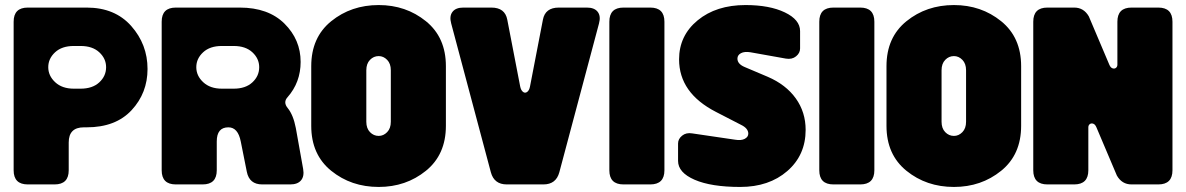

<svg xmlns="http://www.w3.org/2000/svg" viewBox="-20 -730 4695 760"><path d="M34 -644Q34 -700 90 -700H323Q435 -700 499.5 -627Q564 -554 564 -457Q564 -362 501 -294Q438 -226 323 -226H312Q252 -226 252 -166V-56Q252 0 196 0H90Q34 0 34 -56ZM272 -379H299Q346 -379 373 -404Q400 -429 400 -464Q400 -498 373 -523Q346 -548 299 -548H272Q225 -548 198 -523Q171 -498 171 -464Q171 -430 198.5 -404.5Q226 -379 272 -379Z M620 -644Q620 -700 676 -700H929Q1042 -700 1106 -636.5Q1170 -573 1170 -485Q1170 -404 1118 -345Q1100 -325 1119 -302Q1141 -275 1151 -223L1180 -61Q1185 -32 1171.5 -16Q1158 0 1129 0H1018Q967 0 957 -50L933 -170Q922 -226 884 -226Q838 -226 838 -170V-56Q838 0 782 0H676Q620 0 620 -56ZM858 -379H905Q952 -379 979 -404Q1006 -429 1006 -464Q1006 -498 979 -523Q952 -548 905 -548H858Q811 -548 784 -523Q757 -498 757 -464Q757 -430 784.5 -404.5Q812 -379 858 -379Z M1212 -468Q1212 -582 1291 -646Q1370 -710 1479 -710Q1587 -710 1666 -646Q1745 -582 1745 -468V-232Q1745 -118 1666 -54Q1587 10 1479 10Q1370 10 1291 -54Q1212 -118 1212 -232ZM1430 -248Q1430 -222 1444.5 -207Q1459 -192 1479 -192Q1498 -192 1512.5 -207Q1527 -222 1527 -248V-452Q1527 -478 1512.5 -493Q1498 -508 1479 -508Q1459 -508 1444.5 -493Q1430 -478 1430 -452Z M1766 -637Q1758 -666 1771 -683Q1784 -700 1814 -700H1925Q1979 -700 1988 -652L2039 -388Q2042 -373 2050 -366.5Q2058 -360 2066.5 -366Q2075 -372 2078 -388L2129 -652Q2138 -700 2192 -700H2303Q2333 -700 2346 -683Q2359 -666 2351 -637L2194 -48Q2181 0 2131 0H1986Q1936 0 1923 -48Z M2392 -644Q2392 -700 2448 -700H2554Q2610 -700 2610 -644V-56Q2610 0 2554 0H2448Q2392 0 2392 -56Z M2814 -287Q2668 -362 2668 -495Q2668 -589 2741.5 -649.5Q2815 -710 2931 -710Q3026 -710 3086.5 -681Q3147 -652 3147 -607V-538Q3147 -520 3131 -507Q3115 -494 3091 -498L2951 -523Q2927 -527 2913 -519.5Q2899 -512 2899 -498Q2899 -477 2927 -465L3019 -426Q3091 -395 3130 -340.5Q3169 -286 3169 -216Q3169 -116 3096.5 -53Q3024 10 2910 10Q2795 10 2729.5 -18.5Q2664 -47 2664 -93V-162Q2664 -180 2680 -193Q2696 -206 2720 -202L2890 -177Q2914 -173 2928 -180.5Q2942 -188 2942 -201Q2942 -222 2913 -236Z M3223 -644Q3223 -700 3279 -700H3385Q3441 -700 3441 -644V-56Q3441 0 3385 0H3279Q3223 0 3223 -56Z M3489 -468Q3489 -582 3568 -646Q3647 -710 3756 -710Q3864 -710 3943 -646Q4022 -582 4022 -468V-232Q4022 -118 3943 -54Q3864 10 3756 10Q3647 10 3568 -54Q3489 -118 3489 -232ZM3707 -248Q3707 -222 3721.5 -207Q3736 -192 3756 -192Q3775 -192 3789.5 -207Q3804 -222 3804 -248V-452Q3804 -478 3789.5 -493Q3775 -508 3756 -508Q3736 -508 3721.5 -493Q3707 -478 3707 -452Z M4320 -226Q4315 -238 4307 -240.5Q4299 -243 4293.5 -238.5Q4288 -234 4288 -226V-56Q4288 0 4232 0H4126Q4070 0 4070 -56V-644Q4070 -700 4126 -700H4232Q4270 -700 4290 -665L4371 -474Q4376 -462 4384 -459.5Q4392 -457 4397.5 -461.5Q4403 -466 4403 -474V-644Q4403 -700 4459 -700H4565Q4621 -700 4621 -644V-56Q4621 0 4565 0H4459Q4421 0 4401 -35Z"/></svg>

Font: LT Crewmate
Style: Regular
Weight: 400
Designer: Daniel Lyons
Foundry: LyonsType
Version: Version 1.001;FEAKit 1.0